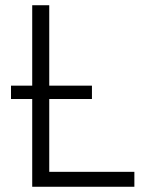

<svg xmlns="http://www.w3.org/2000/svg" viewBox="-20 -713 553 733"><path d="M103 0V-335H22V-386H103V-693H168V-386H331V-335H168V-57H493V0Z"/></svg>

Font: Ubuntu Sans Light
Style: Regular
Weight: 300
Designer: Dalton Maag Ltd
Foundry: Dalton Maag Ltd
Version: Version 1.006; ttfautohint (v1.8.4.7-5d5b)